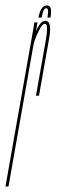

<svg xmlns="http://www.w3.org/2000/svg" viewBox="-56 -682 207 702"><path d="M75.5 -332Q102 -481 112 -538Q121 -590 110.5 -594.5Q109.5 -595 108.5 -595Q97.5 -595 83.5 -564.5Q71 -538.5 66.5 -518.5L-25 0H-36L70 -600H81L75.5 -567.5Q78 -573.5 81 -579.5Q94.5 -606 110.5 -606Q114.5 -606 117.5 -604Q133 -595.5 124 -543.5Q113 -481 86.5 -332ZM115.5 -662Q128 -662 130 -649.2Q132 -636.5 128.5 -618H117.5Q121 -638 119.5 -645Q118 -652 113.5 -652Q107.5 -652 103.8 -644.8Q100 -637.5 96.5 -618H84.5Q88 -636.5 95.2 -649.2Q102.5 -662 115.5 -662Z"/></svg>

Font: Anybody UltraCondensed Thin
Style: Italic
Weight: 100
Width: 1
Italic angle: -10°
Designer: Tyler Finck
Foundry: Etcetera Type Company
Version: Version 1.010; ttfautohint (v1.8.3) -l 8 -r 50 -G 200 -x 14 